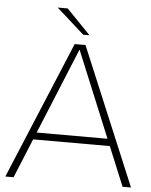

<svg xmlns="http://www.w3.org/2000/svg" viewBox="-59 -925 767 974"><g transform="rotate(5 325.0 -438.5)"><path d="M5 0 297 -700H352L645 0H602L325 -672H323L47 0ZM115 -200V-236H530V-200ZM368 -751H336L195 -877H246Z"/></g></svg>

Font: REM Thin
Style: Regular
Weight: 250
Designer: Octavio Pardo
Foundry: Ashler Design
Version: Version 1.005;gftools[0.9.28]